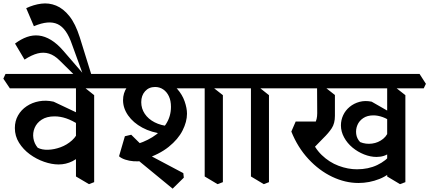

<svg xmlns="http://www.w3.org/2000/svg" viewBox="-59 -1067 2571 1150"><path d="M292 -82Q251 -82 205 -98Q159 -114 119.5 -143Q80 -172 55 -212Q30 -252 30 -300Q30 -342 49 -375.5Q68 -409 101 -431Q134 -453 175.5 -460.5Q217 -468 262 -458L427 -380L413 -320Q373 -346 337.5 -358Q302 -370 268 -370Q221 -370 191 -350.5Q161 -331 148.5 -301Q136 -271 141 -239Q146 -207 167 -182Q192 -169 228.5 -170Q265 -171 303.5 -185Q342 -199 372.5 -226.5Q403 -254 415 -294L440 -158Q414 -121 375 -101.5Q336 -82 292 -82ZM474 36 396 -10V-571L432 -555L505 -497V24ZM0 -538 -39 -596 -26 -624H590L629 -565L616 -538Z M439 -566 446 -598 373 -799Q356 -849 334.5 -879.5Q313 -910 286 -922.5Q259 -935 224 -932Q189 -929 144 -910L98 -1018Q142 -1039 188 -1045Q234 -1051 277 -1033.5Q320 -1016 356.5 -970.5Q393 -925 419 -843L496 -595ZM439 -566 298 -705Q267 -736 234.5 -746Q202 -756 166.5 -747Q131 -738 88 -710L31 -806Q67 -833 102.5 -845.5Q138 -858 174 -854Q210 -850 247 -827.5Q284 -805 321 -762L474 -585Z M791 -104Q770 -99 742.5 -101Q715 -103 691 -111Q667 -119 654 -131L689 -251L727 -260L815 -173L736 -197Q801 -213 853 -245Q905 -277 935 -323.5Q965 -370 965 -427Q965 -464 952.5 -490.5Q940 -517 918.5 -531.5Q897 -546 870 -546Q833 -546 810 -520.5Q787 -495 787 -455Q787 -417 808 -385.5Q829 -354 867 -334.5Q905 -315 954 -311L920 -265Q848 -273 793.5 -302.5Q739 -332 708.5 -375.5Q678 -419 678 -467Q678 -510 701.5 -544Q725 -578 766 -595L921 -584Q972 -569 1002.5 -534.5Q1033 -500 1047 -459.5Q1061 -419 1061 -386Q1061 -338 1034.5 -285.5Q1008 -233 951.5 -187.5Q895 -142 807 -114ZM975 63 739 -131 807 -153 1039 -30 1042 -3ZM1244 36 1167 -10V-571L1202 -555L1276 -497V24ZM590 -538 551 -596 564 -624H1361L1400 -565L1387 -538H939L870 -563L778 -538Z M1521 36 1444 -10V-571L1479 -555L1552 -497V24ZM1361 -538 1322 -596 1335 -624H1637L1676 -565L1663 -538Z M2088 29Q2009 29 1931 -8Q1853 -45 1788.5 -114.5Q1724 -184 1686 -279L1712 -339H1873L1801 -245Q1823 -182 1868 -138.5Q1913 -95 1969 -74Q2025 -53 2079 -53Q2147 -53 2200.5 -78.5Q2254 -104 2287 -147L2313 -68Q2274 -19 2213.5 5Q2153 29 2088 29ZM1804 -164 1724 -270Q1759 -277 1785.5 -290.5Q1812 -304 1826.5 -327.5Q1841 -351 1841 -389L1840 -565L1882 -549L1947 -498V-373Q1947 -328 1928 -299Q1909 -270 1877 -239ZM1637 -538 1598 -596 1611 -624H2062L2101 -565L2088 -538ZM2196 -127Q2160 -127 2122 -142Q2084 -157 2052.5 -183Q2021 -209 2002 -244Q1983 -279 1983 -316Q1983 -348 1996.5 -377Q2010 -406 2035.5 -427Q2061 -448 2094.5 -457Q2128 -466 2167 -458L2312 -375L2290 -333Q2263 -355 2233.5 -365.5Q2204 -376 2178 -376Q2141 -376 2116.5 -359.5Q2092 -343 2081.5 -317.5Q2071 -292 2074.5 -264.5Q2078 -237 2098 -216Q2132 -202 2169.5 -207Q2207 -212 2236 -235.5Q2265 -259 2273 -300L2331 -222Q2307 -178 2275.5 -152.5Q2244 -127 2196 -127ZM2337 36 2260 -10V-571L2295 -555L2369 -497V24ZM1876 -538 1836 -596 1849 -624H2454L2492 -565L2479 -538Z"/></svg>

Font: Eczar Medium
Style: Regular
Weight: 500
Designer: Vaibhav Singh
Foundry: Rosetta Type Foundry
Version: Version 2.000